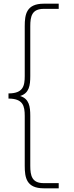

<svg xmlns="http://www.w3.org/2000/svg" viewBox="-20 -820 400 1040"><path d="M217 200H298V172H217C153 172 144 132 144 78V-192C144 -243 138 -285 89 -300C138 -315 144 -357 144 -408V-678C144 -732 153 -772 217 -772H298V-800H217C123 -800 114 -742 114 -678V-408C114 -354 105 -314 26 -314V-286C105 -286 114 -246 114 -192V78C114 142 123 200 217 200Z"/></svg>

Font: Aspekta 100
Style: Regular
Weight: 100
Designer: Ivo Dolenc
Version: Version 2.000